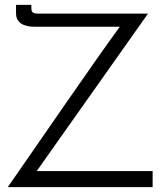

<svg xmlns="http://www.w3.org/2000/svg" viewBox="-20 -770 674 790"><path d="M140 -714C117 -714 109 -718 109 -737V-750H46V-715C46 -676 78 -660 121 -660H473C373 -524 112 -144 12 0H608V-66H131L589 -714H140Z"/></svg>

Font: Josefin Sans
Style: Regular
Weight: 400
Designer: Santiago Orozco
Foundry: Typemade
Version: 1.000